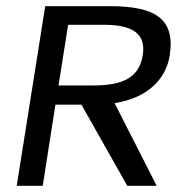

<svg xmlns="http://www.w3.org/2000/svg" viewBox="-20 -600 571 620"><path d="M34 0H118L159 -262H243L391 0H486L350 -267C461 -284 517 -349 528 -421C547 -542 477 -580 336 -580H126ZM169 -324 200 -520H314C408 -520 452 -492 441 -422C429 -347 374 -324 279 -324Z"/></svg>

Font: Charger Sport
Style: DfBdExtObl
Weight: 400
Designer: Jasper
Foundry: Cannot Into Space Fonts
Version: Version 1.1